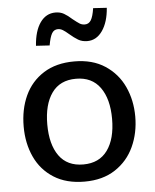

<svg xmlns="http://www.w3.org/2000/svg" viewBox="-56 -851 737 915"><g transform="rotate(-5 312.5 -394.0)"><path d="M45 0ZM45 -270Q45 -353 75 -418Q105 -483 165 -521Q225 -559 312 -559Q399 -559 459 -519.5Q519 -480 549 -415Q579 -350 579 -272Q579 -194 549 -128.5Q519 -63 459 -23.5Q399 16 312 16Q225 16 165 -22Q105 -60 75 -125Q45 -190 45 -270ZM468 -271Q468 -366 428.5 -421Q389 -476 313 -476Q236 -476 197 -421Q158 -366 158 -271Q158 -175 197 -120.5Q236 -66 313 -66Q389 -66 428.5 -120.5Q468 -175 468 -271ZM137 -649Q142 -720 170 -759.5Q198 -799 243 -799Q266 -799 283.5 -789Q301 -779 322 -760Q342 -744 353 -737Q364 -730 378 -730Q397 -730 407.5 -747Q418 -764 424 -804L489 -800Q484 -732 455.5 -691Q427 -650 383 -650Q358 -650 339.5 -661Q321 -672 299 -691Q283 -705 271.5 -712Q260 -719 248 -719Q229 -719 219 -702Q209 -685 202 -645Z"/></g></svg>

Font: Martel Sans SemiBold
Style: Regular
Weight: 600
Designer: Dan Reynolds and Mathieu Réguer
Foundry: Dan Reynolds and Mathieu Réguer
Version: Version 1.002; ttfautohint (v1.1) -l 5 -r 5 -G 72 -x 0 -D la